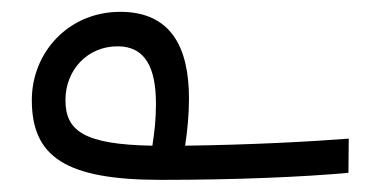

<svg xmlns="http://www.w3.org/2000/svg" viewBox="-20 -295 626 318"><path d="M246.6 2.9C371.6 2.9 483.4 -2 557.1 -8.8L557.6 -65.4C495.1 -60.5 396.5 -55.2 286.6 -53.7C290.5 -79.1 293 -106 293 -131.8C293 -217.3 262.7 -275.4 179.2 -275.4C92.8 -275.4 32.7 -207.5 32.7 -129.4C32.7 -35.6 87.9 2.9 246.6 2.9ZM232.4 -53.7C118.2 -55.7 88.4 -78.6 88.4 -129.4C88.4 -178.7 124.5 -218.3 174.8 -218.3C221.7 -218.3 238.3 -181.2 238.3 -123C238.3 -95.7 235.8 -76.7 232.4 -53.7Z"/></svg>

Font: Cascadia Mono NF Light
Style: Regular
Weight: 300
Monospace: yes
Designer: Aaron Bell
Foundry: Saja Typeworks
Version: Version 2404.023